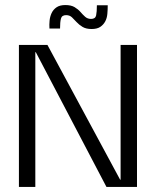

<svg xmlns="http://www.w3.org/2000/svg" viewBox="-20 -741 621 761"><path d="M458 -563H523V0H402L122 -534H120V0H55V-563H168L456 -29H458ZM176 -628Q175 -643 176.5 -659Q178 -675 184.5 -689Q191 -703 204 -712Q217 -721 239 -721Q262 -721 276 -712.5Q290 -704 299 -693.5Q308 -683 317.5 -674.5Q327 -666 341 -666Q358 -666 361 -680Q364 -694 364 -720H407Q407 -703 405.5 -686Q404 -669 397 -656Q390 -643 377.5 -634.5Q365 -626 343 -626Q321 -626 307 -634.5Q293 -643 283.5 -653.5Q274 -664 265 -672.5Q256 -681 242 -681Q225 -681 221.5 -667Q218 -653 218 -628Z"/></svg>

Font: Darker Grotesque Light Medium
Style: Regular
Weight: 500
Version: Version 1.000;gftools[0.9.28]